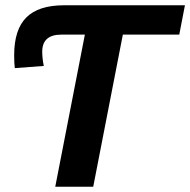

<svg xmlns="http://www.w3.org/2000/svg" viewBox="-20 -708 721 728"><path d="M445.8 -576.7 333.5 0H189.5L301.8 -576.7H212.4Q140.1 -576.7 140.1 -511.7Q140.1 -499.5 141.6 -486.1Q143.1 -472.7 146 -458L36.1 -449.7Q33.7 -468.3 33.7 -498.5Q33.7 -595.7 79.8 -641.8Q126 -688 222.7 -688H681.2L659.7 -576.7Z"/></svg>

Font: Arimo
Style: Italic
Weight: 400
Italic angle: -12°
Designer: Steve Matteson
Foundry: Monotype Imaging Inc.
Version: Version 1.33